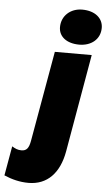

<svg xmlns="http://www.w3.org/2000/svg" viewBox="-167 -799 577 1032"><g transform="rotate(5 121.0 -282.5)"><path d="M27 194C128 194 193 126 214 8L306 -520H107L21 -32C14 7 2 23 -26 23C-46 23 -59 17 -77 6L-105 165C-63 183 -20 194 27 194ZM234 -570C298 -570 347 -608 347 -670C347 -721 305 -759 234 -759C171 -759 123 -716 123 -655C123 -604 166 -570 234 -570Z"/></g></svg>

Font: Fixel Display Black
Style: Italic
Weight: 900
Italic angle: -10°
Designer: AlfaBravo + MacPaw
Foundry: Kyrylo Tkachov, Marchela Mozhyna, Serhii Makarenko, Maria Weinstein, Zakhar Kryvoshyya
Version: Version 1.210;Glyphs 3.2 (3217)